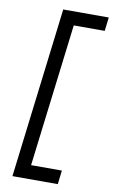

<svg xmlns="http://www.w3.org/2000/svg" viewBox="-101 -827 611 1038"><g transform="rotate(10 204.5 -307.5)"><path d="M45 160 159 -775H409L400 -700H230L134 84H303L294 160Z"/></g></svg>

Font: Inclusive Sans
Style: Italic
Weight: 400
Italic angle: -7°
Designer: Olivia King
Foundry: Olivia King
Version: Version 2.004